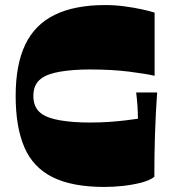

<svg xmlns="http://www.w3.org/2000/svg" viewBox="-20 -730 684 760"><path d="M394 10Q266 10 188.5 -28.5Q111 -67 76.5 -147Q42 -227 42 -350Q42 -474 80 -553.5Q118 -633 197 -671.5Q276 -710 397 -710Q434 -710 472 -705Q510 -700 542 -693Q574 -686 592 -680V-430Q558 -438 490.5 -446.5Q423 -455 335 -455Q270 -455 219 -446.5Q168 -438 143 -419Q127 -407 119.5 -390Q112 -373 112 -350Q112 -328 119.5 -310.5Q127 -293 143 -281Q168 -262 219 -253.5Q270 -245 335 -245Q378 -245 413 -247.5Q448 -250 476.5 -253.5Q505 -257 526 -260Q526 -270 525.5 -284Q525 -298 524 -313Q523 -328 521.5 -341.5Q520 -355 519 -364H602Q599 -323 597 -281.5Q595 -240 593.5 -198Q592 -156 591.5 -114Q591 -72 591 -30Q571 -15 537 -6.5Q503 2 465.5 6Q428 10 394 10Z"/></svg>

Font: Ojuju ExtraLight ExtraBold
Style: Regular
Weight: 800
Version: Version 1.000